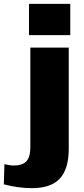

<svg xmlns="http://www.w3.org/2000/svg" viewBox="-96 -788 440 1000"><path d="M71 192Q36 192 -1.5 187Q-39 182 -76 172L-73 67Q-60 70 -48 72Q-36 74 -24 74Q22 74 42 51.5Q62 29 62 -22V-540H262V-12Q262 92 215.5 142Q169 192 71 192ZM270 -768V-605H55V-768Z"/></svg>

Font: Pathway Extreme 28pt ExtraBold
Style: Regular
Weight: 800
Designer: Eduardo Rodriguez Tunni
Foundry: Eduardo Rodriguez Tunni
Version: Version 1.001;gftools[0.9.26]